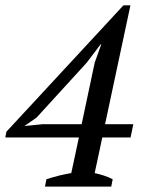

<svg xmlns="http://www.w3.org/2000/svg" viewBox="-22 -693 542 713"><path d="M391.1 0H145L150.4 -27.3Q175.3 -35.6 197.5 -41Q219.7 -46.4 242.7 -50.3L271 -182.6H-2.4L2 -204.1L436.5 -673.3H462.4L368.2 -231.9H473.1L462.9 -182.6H357.9L329.6 -50.3Q346.7 -46.4 363.8 -41Q380.9 -35.6 396.5 -27.3ZM329.6 -460 354 -528.3H351.6L299.8 -460L113.8 -256.3L68.8 -225.1L137.7 -231.9H281.2Z"/></svg>

Font: PT Astra Serif
Style: Italic
Weight: 400
Italic angle: -16°
Designer: A.Korolkova, I. Chaeva
Foundry: ParaType Ltd
Version: Version 1.001